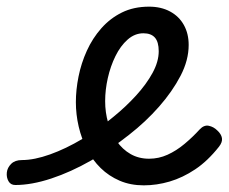

<svg xmlns="http://www.w3.org/2000/svg" viewBox="-180 -539 687 577"><path d="M252 18Q212 18 179.5 4Q147 -10 122.5 -34Q98 -58 81.5 -90Q65 -122 56.5 -158.5Q48 -195 48 -232Q48 -269 56 -309Q64 -349 81 -386.5Q98 -424 124.5 -454Q151 -484 186.5 -501.5Q222 -519 268 -519Q304 -519 331 -504.5Q358 -490 372.5 -464Q387 -438 387 -404Q387 -358 362.5 -311Q338 -264 298 -218.5Q258 -173 208 -134Q154 -91 93.5 -56.5Q33 -22 -26 -2.5Q-85 17 -134 17Q-148 17 -154.5 5.5Q-161 -6 -159.5 -20.5Q-158 -35 -146.5 -46.5Q-135 -58 -114 -58Q-77 -58 -29.5 -75Q18 -92 67.5 -121.5Q117 -151 161 -188Q198 -218 229 -252Q260 -286 278.5 -320Q297 -354 297 -385Q297 -413 285.5 -426Q274 -439 251 -439Q225 -439 203.5 -420Q182 -401 167 -370.5Q152 -340 144 -304.5Q136 -269 136 -235Q136 -201 145 -170Q154 -139 171 -114.5Q188 -90 212.5 -76Q237 -62 268 -62Q297 -62 323.5 -74Q350 -86 374.5 -106.5Q399 -127 420 -150Q433 -164 447.5 -161Q462 -158 473 -147Q485 -136 487 -124Q489 -112 478 -98Q444 -55 406.5 -30Q369 -5 330 6.5Q291 18 252 18Z"/></svg>

Font: Playwrite AT
Style: Italic
Weight: 400
Italic angle: -13.0072°
Designer: Veronika Burian, José Scaglione
Foundry: TypeTogether
Version: Version 1.002